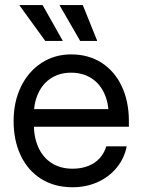

<svg xmlns="http://www.w3.org/2000/svg" viewBox="-20 -748 576 779"><path d="M35.2 -256.8Q35.2 -334.5 64.9 -396Q94.7 -457.5 147.9 -492.4Q201.2 -527.3 268.6 -527.3Q339.4 -527.3 392.3 -493.2Q445.3 -459 474.1 -397.7Q502.9 -336.4 502.9 -256.8V-233.9H79.1V-305.2H456.5L420.9 -280.3Q420.9 -332 402.1 -371.3Q383.3 -410.6 348.9 -431.9Q314.5 -453.1 268.6 -453.1Q223.1 -453.1 189 -431.9Q154.8 -410.6 136 -371.3Q117.2 -332 117.2 -280.3V-245.1Q117.2 -191.4 135.5 -150.4Q153.8 -109.4 189.5 -86.4Q225.1 -63.5 274.4 -63.5Q310.1 -63.5 338.1 -74.7Q366.2 -85.9 384.8 -106.4Q403.3 -127 411.1 -154.3H494.1Q484.4 -105.5 453.6 -67.9Q422.9 -30.3 376.5 -9.3Q330.1 11.7 274.4 11.7Q200.2 11.7 146.2 -22.7Q92.3 -57.1 63.7 -117.9Q35.2 -178.7 35.2 -256.8ZM221.2 -727.5H315.9L374.5 -582H305.2ZM58.1 -727.5H152.8L234.9 -582H163.6Z"/></svg>

Font: Intratopia Thin
Style: Regular
Weight: 100
Designer: Rasmus Andersson
Foundry: rsms
Version: Version 3.000;Glyphs 3.2.3 (3260)